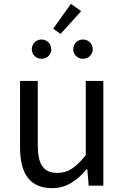

<svg xmlns="http://www.w3.org/2000/svg" viewBox="-20 -963 647 996"><path d="M251 13C325 13 379 -26 430 -85H433L440 0H516V-543H425V-158C373 -94 334 -66 278 -66C206 -66 176 -109 176 -210V-543H84V-199C84 -60 136 13 251 13ZM195 -658C224 -658 246 -680 246 -707C246 -736 224 -758 195 -758C167 -758 145 -736 145 -707C145 -680 167 -658 195 -658ZM294 -787 401 -905 348 -943 256 -814ZM410 -658C439 -658 461 -680 461 -707C461 -736 439 -758 410 -758C382 -758 360 -736 360 -707C360 -680 382 -658 410 -658Z"/></svg>

Font: Noto Sans Mono CJK SC
Style: Regular
Weight: 400
Designer: Ryoko NISHIZUKA 西塚涼子 (kana, bopomofo & ideographs); Paul D. Hunt (Latin, Greek & Cyrillic); Sandoll Communications 산돌커뮤니
Foundry: Adobe
Version: Version 2.004;hotconv 1.0.118;makeotfexe 2.5.65603